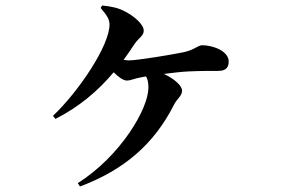

<svg xmlns="http://www.w3.org/2000/svg" viewBox="-20 -616 1040 696"><path d="M270 60C430 0 539 -94 611 -237C620 -256 640 -268 640 -287C640 -305 613 -330 574 -348C606 -352 639 -356 662 -357C700 -359 741 -359 772 -359C802 -359 809 -375 809 -393C809 -431 752 -452 713 -452C698 -452 684 -435 647 -427C609 -419 479 -397 446 -397L428 -399C442 -418 455 -437 468 -457C484 -480 501 -486 501 -505C501 -529 463 -559 434 -574C411 -587 383 -593 350 -596L345 -587C369 -559 377 -545 377 -527C377 -450 264 -283 172 -196L181 -185C266 -228 335 -286 392 -354C408 -338 426 -324 440 -324C454 -324 469 -332 488 -335L509 -339C516 -329 518 -315 518 -298C518 -223 419 -52 262 48Z"/></svg>

Font: Noto Serif KR
Style: Bold
Weight: 700
Designer: Ryoko NISHIZUKA 西塚涼子 (kana & ideographs); Frank Grießhammer (Latin, Greek & Cyrillic); Wenlong ZHANG 张文龙 (bopomofo); San
Foundry: Adobe
Version: Version 2.001;hotconv 1.1.0;makeotfexe 2.6.0